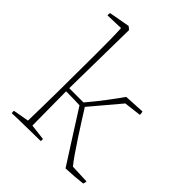

<svg xmlns="http://www.w3.org/2000/svg" viewBox="-203 -828 951 951"><g transform="rotate(45 272.5 -352.0)"><path d="M419 8Q386 -43 339.5 -116.5Q293 -190 247 -262Q227 -263 202 -263.5Q177 -264 151 -264L153 -26L237 -16Q238 -8 236 -1Q223 -1 196.5 -0.5Q170 0 138.5 0.5Q107 1 79.5 1.5Q52 2 37 3Q36 -3 36 -13L120 -28Q121 -72 122 -128Q123 -184 123.5 -236Q124 -288 124 -322Q124 -358 124.5 -405Q125 -452 125 -502Q125 -552 124.5 -598Q124 -644 122 -678L30 -675Q29 -684 31 -692L141 -712L157 -699L151 -286H251Q290 -332 324.5 -377.5Q359 -423 381 -455L489 -461Q492 -453 492 -440L401 -429L271 -275L277 -266Q290 -245 311 -212Q332 -179 355.5 -143Q379 -107 401 -75Q423 -43 439 -24L538 -20Q538 -11 534 -1Q511 2 478.5 4.5Q446 7 419 8Z"/></g></svg>

Font: Labrada ExtraLight
Style: Regular
Weight: 200
Designer: Mercedes Jáuregui
Foundry: Omnibus-Type Team
Version: Version 1.000; ttfautohint (v1.8.4.7-5d5b)